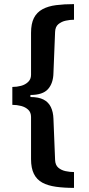

<svg xmlns="http://www.w3.org/2000/svg" viewBox="-20 -755 433 934"><path d="M340 159Q291 159 252 153.5Q213 148 186 133.5Q159 119 145 91Q131 63 131 19V-186Q131 -208 117.5 -221Q104 -234 83 -239.5Q62 -245 40 -245V-332Q62 -332 82.5 -337.5Q103 -343 117 -356.5Q131 -370 131 -391V-595Q131 -640 145 -667.5Q159 -695 186.5 -710Q214 -725 253 -730Q292 -735 340 -735V-659Q321 -659 300 -654.5Q279 -650 264 -637.5Q249 -625 248 -600L240 -400Q239 -350 213.5 -321.5Q188 -293 128 -293V-283Q168 -283 192 -270.5Q216 -258 227.5 -234Q239 -210 240 -177L248 23Q249 48 263.5 60.5Q278 73 299 77.5Q320 82 340 82Z"/></svg>

Font: Archivo SemiBold
Style: Bold
Weight: 700
Version: Version 2.001